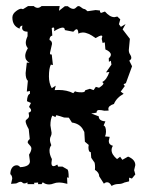

<svg xmlns="http://www.w3.org/2000/svg" viewBox="-20 -610 484 636"><path d="M349.6 5.9Q343.3 -6.3 335 -6.3Q329.1 -6.3 324.2 -1.5L315.9 -14.6L308.6 -25.9Q308.6 -38.6 294.4 -47.4L294.9 -55.2Q294.9 -72.8 290.5 -75.2L282.2 -87.4L280.8 -106Q272.9 -106 272.9 -122.6L273.9 -129.9L261.2 -140.6L259.3 -172.9L253.4 -183.6Q242.2 -200.7 218.3 -204.1L208 -220.2L192.4 -220.7L179.2 -225.1L166.5 -228.5L163.6 -222.2L153.3 -227.1Q147 -214.8 147 -194.8L150.9 -169.9Q150.9 -163.1 148.2 -158.4Q145.5 -153.8 145.5 -147.5Q145.5 -139.6 149.9 -128.9Q144 -121.6 144 -110.8Q144 -98.1 151.9 -83L150.4 -70.3Q150.4 -59.6 157.2 -59.6Q161.6 -59.6 169.9 -64.9L172.4 -58.1H187L202.1 -49.3Q207.5 -49.3 207.5 -21L202.1 -22.5L203.1 -1Q187.5 -5.4 175.3 -5.4Q165.5 -5.4 157.7 -2.2Q149.9 1 142.6 1Q130.9 1 121.6 -6.3L117.7 0H106L106.4 -5.4L92.3 -4.4L94.2 0H71.3L70.8 -5.9Q65.9 -2.4 60.5 -2.4Q56.6 -2.4 54.4 -5.1Q52.2 -7.8 48.3 -7.8Q43.5 -7.8 33.7 -2.4L16.6 -1L20.5 -18.1Q20.5 -28.3 14.2 -33.2Q14.2 -46.4 20 -54.4Q25.9 -62.5 35.6 -62.5Q42 -62.5 46.9 -56.2Q79.1 -58.1 79.1 -75.7L76.2 -97.7Q84 -109.9 84 -118.2Q84 -123.5 77.9 -129.6Q71.8 -135.7 71.8 -138.7Q71.8 -144 78.6 -149.4L75.2 -182.1Q64.9 -200.2 64.9 -208.5Q64.9 -212.4 70.6 -216.3Q76.2 -220.2 76.2 -226.6L74.7 -236.8Q83 -239.3 83 -244.6Q83 -249 76.2 -255.9L82.5 -269L69.3 -274.9Q70.3 -296.4 79.1 -299.3V-308.6L68.8 -306.6L72.3 -342.3Q64.9 -348.6 64.9 -368.2L68.8 -402.8L78.1 -401.9Q63.5 -409.7 63.5 -424.8Q63.5 -435.5 72.3 -450.2Q65.4 -458.5 65.4 -468.3Q65.4 -477.5 71.3 -490.2V-504.9Q53.2 -505.4 53.2 -518.1L54.2 -525.4Q44.9 -523.4 44.9 -515.1Q21 -523.9 21 -552.2Q21 -564.5 34.7 -574.2Q44.4 -581.1 50.3 -581.1L56.2 -579.6L72.8 -589.8H91.8Q98.1 -584 105 -584Q110.8 -584 117.7 -589.8H177.7L175.3 -574.2L194.8 -589.4H204.6Q215.3 -580.6 222.7 -580.6Q228 -580.6 232.2 -585.2Q236.3 -589.8 240.2 -589.8Q244.1 -589.8 249.8 -585Q255.4 -580.1 261.7 -579.6L270 -572.8L296.9 -576.7L311 -575.2Q311 -567.4 315.4 -567.4L327.6 -571.8Q343.8 -553.2 358.9 -553.2L368.7 -555.2L378.4 -545.9L374 -529.8L380.4 -521L396 -530.3L386.2 -512.7L410.2 -481.4L406.7 -444.3Q406.7 -435.5 410.9 -429.7Q415 -423.8 415 -418.5Q415 -413.1 408.2 -409.2L417.5 -390.6L397 -334.5Q389.6 -332 389.6 -329.6L393.6 -325.2L379.9 -306.6L389.6 -299.3Q366.2 -286.6 357.4 -265.6Q338.9 -259.8 338.9 -249.5L339.8 -243.7L325.7 -243.2Q315.9 -245.6 308.1 -245.6Q299.8 -245.6 299.8 -236.8L282.2 -233.9L307.1 -224.6Q307.1 -209.5 329.1 -208L323.2 -194.3Q331.1 -191.9 331.1 -173.3Q331.1 -164.6 327.6 -158.2L343.3 -156.7L340.3 -143.1Q340.3 -130.4 354 -127Q349.6 -120.1 349.6 -112.8Q349.6 -98.1 367.7 -83L377.9 -90.8L385.3 -80.6L404.3 -91.3Q428.2 -81.5 428.2 -63L424.3 -46.4L428.2 -32.2L417 -18.6L407.7 -21.5V-9.3L392.1 -5.4Q382.8 -0.5 372.6 -0.5Q360.4 -0.5 349.6 5.9ZM222.7 -301.3 228.5 -307.6Q234.9 -304.2 250.5 -304.2Q262.2 -304.2 262.2 -311L277.8 -315.9L290 -311.5L297.4 -322.3L308.1 -319.3Q322.8 -328.6 322.8 -334L318.8 -338.4Q333.5 -345.7 342.3 -371.6L331.1 -370.1L349.1 -396L347.2 -408.7L340.8 -405.3L340.3 -417Q347.2 -422.9 347.2 -428.7Q347.2 -438.5 329.1 -446.3L327.1 -469.7L319.8 -467.8L316.9 -481.4L318.8 -488.8Q318.8 -492.2 315.4 -492.2Q310.5 -492.2 296.4 -483.9Q272 -502.4 254.4 -502.4Q246.6 -502.4 239.7 -498.5Q238.8 -513.2 233.9 -513.2Q230 -513.2 222.7 -504.9L194.8 -510.3Q194.8 -518.6 187.5 -518.6Q178.7 -518.6 159.2 -506.8L159.7 -513.2Q159.7 -519 156.2 -519L151.4 -517.1L153.3 -492.2Q144 -490.2 144 -477.5Q152.3 -474.6 152.3 -464.4L145.5 -434.6Q145.5 -429.2 149.4 -429.2L151.4 -429.7L155.3 -394.5L148.4 -396Q142.1 -383.8 142.1 -356.9Q142.1 -334.5 151.4 -317.9L164.6 -326.2L161.1 -311.5L173.8 -312Q201.7 -312 222.7 -301.3Z"/></svg>

Font: Truetypewriter PolyglOTT
Style: Regular
Weight: 400
Designer: Sergey Beatoff a.k.a. Sam_T
Version: Version 3.76